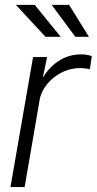

<svg xmlns="http://www.w3.org/2000/svg" viewBox="-20 -760 393 780"><path d="M22.5 0ZM345.2 -479Q326.2 -482.9 306.6 -483.4Q251 -483.4 204.6 -449.5Q158.2 -415.5 142.6 -363.3L80.1 0H22.5L114.3 -528.3H171.4L153.8 -444.3Q182.6 -491.2 223.4 -515.6Q264.2 -540 313 -539.1Q330.1 -539.1 353 -532.2ZM226.6 -610.4H165L44.4 -740.2H121.1ZM341.3 -610.4H286.1L189.9 -740.2H260.7Z"/></svg>

Font: Roboto Light
Style: Italic
Weight: 300
Italic angle: -12°
Designer: Google
Version: Version 2.134; 2016; ttfautohint (v1.6)